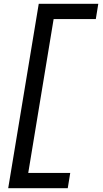

<svg xmlns="http://www.w3.org/2000/svg" viewBox="-20 -843 540 1006"><path d="M23 143 183 -823H495L482 -743H261L128 63H348L335 143Z"/></svg>

Font: Iosevka Curly Slab MdObl
Style: Regular
Weight: 500
Italic angle: -9°
Monospace: yes
Designer: Belleve Invis
Foundry: Belleve Invis
Version: Version 11.0.0; ttfautohint (v1.8.3)